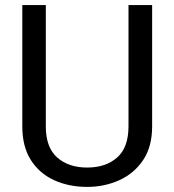

<svg xmlns="http://www.w3.org/2000/svg" viewBox="-20 -731 688 761"><path d="M489.3 -710.9H583V-230Q583 -149.9 547.4 -96.7Q511.7 -43.5 452.9 -16.8Q394 9.8 325.2 9.8Q252.9 9.8 194.6 -16.8Q136.2 -43.5 102.3 -96.7Q68.4 -149.9 68.4 -230V-710.9H161.6V-230Q161.6 -146.5 206.8 -106.7Q252 -66.9 325.2 -66.9Q399.4 -66.9 444.3 -106.7Q489.3 -146.5 489.3 -230Z"/></svg>

Font: Vazirmatn RD UI
Style: Regular
Weight: 400
Designer: Saber Rastikerdar
Foundry: Saber Rastikerdar
Version: Version 33.003